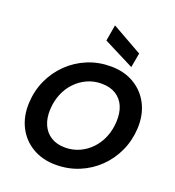

<svg xmlns="http://www.w3.org/2000/svg" viewBox="-170 -1103 1137 1248"><g transform="rotate(20 399.0 -479.5)"><path d="M357 12Q265 12 195.5 -29Q126 -70 89.5 -142Q53 -214 57 -306Q61 -392 94.5 -465.5Q128 -539 185 -594.5Q242 -650 316.5 -681Q391 -712 476 -712Q570 -712 639 -671Q708 -630 744.5 -558.5Q781 -487 777 -394Q773 -309 739.5 -235Q706 -161 649 -105.5Q592 -50 517.5 -19Q443 12 357 12ZM376 -114Q428 -114 473.5 -134.5Q519 -155 554 -191.5Q589 -228 609.5 -277.5Q630 -327 633 -386Q636 -447 617 -491.5Q598 -536 558 -561Q518 -586 459 -586Q406 -586 360.5 -565.5Q315 -545 280 -508.5Q245 -472 224.5 -423Q204 -374 201 -315Q198 -254 218 -209Q238 -164 278 -139Q318 -114 376 -114ZM602 -753 391 -860 410 -971H411L620 -853Z"/></g></svg>

Font: DM Sans 28pt ExtraBold
Style: Italic
Weight: 800
Italic angle: -10°
Version: Version 4.004;gftools[0.9.30]